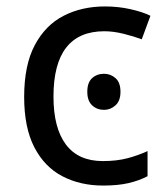

<svg xmlns="http://www.w3.org/2000/svg" viewBox="-20 -566 520 596"><path d="M300 10Q229 10 173.5 -19Q118 -48 86.5 -109Q55 -170 55 -265Q55 -364 88 -426Q121 -488 177.5 -517Q234 -546 306 -546Q347 -546 385 -537.5Q423 -529 447 -517L420 -444Q396 -453 364 -461Q332 -469 304 -469Q146 -469 146 -266Q146 -169 184.5 -117.5Q223 -66 299 -66Q343 -66 376.5 -75Q410 -84 438 -97V-19Q411 -5 378.5 2.5Q346 10 300 10ZM303 -337Q323 -337 338.5 -323.5Q354 -310 354 -281Q354 -253 338.5 -239Q323 -225 303 -225Q281 -225 266 -239Q251 -253 251 -281Q251 -310 266 -323.5Q281 -337 303 -337Z"/></svg>

Font: RS Noto Sans
Style: Regular
Weight: 400
Designer: Monotype Design Team
Foundry: Monotype Imaging Inc.
Version: Version 3.10